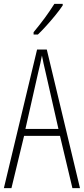

<svg xmlns="http://www.w3.org/2000/svg" viewBox="-20 -969 432 989"><path d="M353 0 289 -269H104L39 0H0L171 -714H221L392 0ZM215 -596Q209 -622 204.5 -641.5Q200 -661 196 -683Q192 -661 187.5 -641.5Q183 -622 177 -597L111 -305H281ZM303 -941Q287 -917 264.5 -889.5Q242 -862 218 -835.5Q194 -809 175 -791H153V-803Q186 -843 211 -877Q236 -911 260 -949H303Z"/></svg>

Font: Noto Sans Arabic UI XCn XLt
Style: Regular
Weight: 200
Width: 2
Designer: Monotype Design Team, Nadine Chahine and Nizar Qandah
Foundry: Monotype Imaging Inc.
Version: Version 2.010; ttfautohint (v1.8.4.7-5d5b)